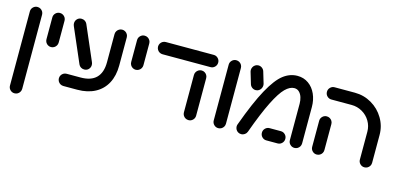

<svg xmlns="http://www.w3.org/2000/svg" viewBox="-63 -912 2986 1443"><g transform="rotate(15 1429.5 -190.5)"><path d="M40 100.4V-476.3Q40 -495.9 53.9 -509.8Q67.8 -523.7 87.4 -523.7Q100.4 -523.7 111.3 -517.4Q122.2 -511.1 128.7 -500.2Q135.2 -489.3 135.2 -476.3V100.4Q135.2 113.3 128.7 124.4Q122.2 135.6 111.3 141.9Q100.4 148.1 87.4 148.1Q67.8 148.1 53.9 134.3Q40 120.4 40 100.4Z M214.8 -306.3V-476.3Q214.8 -495.9 228.7 -509.8Q242.6 -523.7 262.2 -523.7Q275.2 -523.7 286.1 -517.4Q297 -511.1 303.5 -500.2Q310 -489.3 310 -476.3V-306.3Q310 -293.3 303.5 -282.4Q297 -271.5 286.1 -265Q275.2 -258.5 262.2 -258.5Q249.3 -258.5 238.3 -265Q227.4 -271.5 221.1 -282.4Q214.8 -293.3 214.8 -306.3Z M380.7 -47.8Q380.7 -60.7 387.2 -71.7Q393.7 -82.6 404.6 -88.9Q415.6 -95.2 428.5 -95.2H536.7Q617.4 -95.2 658.1 -135.9Q698.9 -176.7 698.9 -257.4V-475.9Q698.9 -488.9 705.4 -499.8Q711.9 -510.7 722.8 -517.2Q733.7 -523.7 746.7 -523.7Q759.6 -523.7 770.6 -517.2Q781.5 -510.7 787.8 -499.8Q794.1 -488.9 794.1 -475.9V-257.4Q794.1 -177.8 763.3 -119.8Q732.6 -61.9 674.4 -30.9Q616.3 0 536.7 0H428.5Q415.6 0 404.6 -6.3Q393.7 -12.6 387.2 -23.7Q380.7 -34.8 380.7 -47.8ZM503.7 -187.4 387.8 -455.6Q383.3 -466.3 383.3 -476.7Q383.3 -495.9 396.5 -509.8Q409.6 -523.7 430.7 -523.7Q444.8 -523.7 456.5 -516.3Q468.1 -508.9 473.7 -496.7L589.6 -228.5Q594.1 -218.1 594.1 -207.4Q594.1 -188.1 580.9 -174.3Q567.8 -160.4 546.7 -160.4Q532.6 -160.4 520.7 -167.8Q508.9 -175.2 503.7 -187.4Z M874.1 -306.3V-476.3Q874.1 -495.9 888 -509.8Q901.9 -523.7 921.5 -523.7Q934.4 -523.7 945.4 -517.4Q956.3 -511.1 962.8 -500.2Q969.3 -489.3 969.3 -476.3V-306.3Q969.3 -293.3 962.8 -282.4Q956.3 -271.5 945.4 -265Q934.4 -258.5 921.5 -258.5Q908.5 -258.5 897.6 -265Q886.7 -271.5 880.4 -282.4Q874.1 -293.3 874.1 -306.3Z M1038.9 -471.1Q1038.9 -484.1 1045.4 -495Q1051.9 -505.9 1062.8 -512.2Q1073.7 -518.5 1086.7 -518.5H1459.6Q1479.3 -518.5 1493.1 -504.6Q1507 -490.7 1507 -471.1Q1507 -451.1 1493.1 -437.2Q1479.3 -423.3 1459.6 -423.3H1086.7Q1073.7 -423.3 1062.8 -429.6Q1051.9 -435.9 1045.4 -447Q1038.9 -458.1 1038.9 -471.1ZM1354.8 -43V-334.1Q1354.8 -347 1361.3 -358Q1367.8 -368.9 1378.7 -375.4Q1389.6 -381.9 1402.6 -381.9Q1415.6 -381.9 1426.5 -375.4Q1437.4 -368.9 1443.7 -358Q1450 -347 1450 -334.1V-43Q1450 -23.3 1436.1 -9.4Q1422.2 4.4 1402.6 4.4Q1389.6 4.4 1378.7 -1.9Q1367.8 -8.1 1361.3 -19.1Q1354.8 -30 1354.8 -43Z M1587 -42.6V-476.3Q1587 -495.9 1600.9 -509.8Q1614.8 -523.7 1634.4 -523.7Q1647.4 -523.7 1658.3 -517.4Q1669.3 -511.1 1675.7 -500.2Q1682.2 -489.3 1682.2 -476.3V-42.6Q1682.2 -29.6 1675.7 -18.7Q1669.3 -7.8 1658.3 -1.5Q1647.4 4.8 1634.4 4.8Q1614.8 4.8 1600.9 -9.1Q1587 -23 1587 -42.6Z M1764.8 -44.1Q1764.8 -53 1767.8 -60.4Q1835.6 -246.3 1891.9 -348.3Q1948.1 -450.4 1999.3 -489.8Q2050.4 -529.3 2109.6 -529.3Q2158.5 -529.3 2195.7 -502.8Q2233 -476.3 2253.1 -431.1Q2273.3 -385.9 2273.3 -331.5V-47.8Q2273.3 -34.8 2266.9 -23.7Q2260.4 -12.6 2249.4 -6.3Q2238.5 0 2225.6 0Q2205.9 0 2192 -13.9Q2178.1 -27.8 2178.1 -47.8V-331.5Q2178.1 -356.7 2170.9 -380.2Q2163.7 -403.7 2148.3 -418.9Q2133 -434.1 2109.6 -434.1Q2075.6 -434.1 2039.6 -398.5Q2003.7 -363 1958.7 -273.3Q1913.7 -183.7 1857 -27Q1851.9 -13.3 1839.6 -4.8Q1827.4 3.7 1812.2 3.7Q1798.5 3.7 1787.6 -3Q1776.7 -9.6 1770.7 -20.7Q1764.8 -31.9 1764.8 -44.1ZM1960.4 -47.8Q1960.4 -67.4 1974.3 -81.3Q1988.1 -95.2 2007.8 -95.2H2095.2Q2114.8 -95.2 2128.7 -81.3Q2142.6 -67.4 2142.6 -47.8Q2142.6 -27.8 2128.7 -13.9Q2114.8 0 2095.2 0H2007.8Q1988.1 0 1974.3 -13.9Q1960.4 -27.8 1960.4 -47.8ZM1785.9 -380 1759.3 -469.3Q1757.8 -474.1 1757.8 -480.4Q1757.8 -492.6 1763.7 -503.9Q1769.6 -515.2 1780.6 -522.2Q1791.5 -529.3 1805.2 -529.3Q1821.5 -529.3 1834.4 -519.1Q1847.4 -508.9 1851.5 -493.3L1878.1 -404.1Q1879.3 -399.3 1879.3 -393.3Q1879.3 -381.1 1873.3 -369.6Q1867.4 -358.1 1856.5 -351.1Q1845.6 -344.1 1831.9 -344.1Q1815.6 -344.1 1802.8 -354.3Q1790 -364.4 1785.9 -380Z M2353 -42.6V-244.8Q2353 -264.4 2366.9 -278.3Q2380.7 -292.2 2400.4 -292.2Q2413.3 -292.2 2424.3 -285.9Q2435.2 -279.6 2441.7 -268.7Q2448.1 -257.8 2448.1 -244.8V-42.6Q2448.1 -29.6 2441.7 -18.7Q2435.2 -7.8 2424.3 -1.5Q2413.3 4.8 2400.4 4.8Q2380.7 4.8 2366.9 -9.1Q2353 -23 2353 -42.6ZM2771.5 4.8Q2751.9 4.8 2738 -9.1Q2724.1 -23 2724.1 -42.6V-259.3Q2724.1 -303.7 2701.7 -341.5Q2679.3 -379.3 2640.9 -401.3Q2602.6 -423.3 2557.8 -423.3H2400.4Q2380.7 -423.3 2366.9 -437.2Q2353 -451.1 2353 -471.1Q2353 -490.7 2366.9 -504.6Q2380.7 -518.5 2400.4 -518.5H2557.8Q2628.5 -518.5 2688.5 -483.5Q2748.5 -448.5 2783.9 -388.9Q2819.3 -329.3 2819.3 -259.3V-42.6Q2819.3 -29.6 2812.8 -18.7Q2806.3 -7.8 2795.4 -1.5Q2784.4 4.8 2771.5 4.8Z"/></g></svg>

Font: 26F Galaxy Hebrew Extra Bold
Style: Regular
Weight: 800
Designer: C₂₉H₂₅N₃O₅
Version: Version 1.000